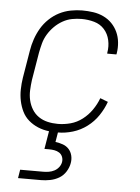

<svg xmlns="http://www.w3.org/2000/svg" viewBox="-53 -570 607 832"><g transform="rotate(5 250.0 -154.0)"><path d="M57 220 63 183H163Q175 183 187.5 181Q200 179 211.5 173Q223 167 231 156.5Q239 146 241 134Q243 122 238.5 111Q234 100 224.5 94Q215 88 203.5 86Q192 84 180 84H160L173 6Q147 3 124.5 -6.5Q102 -16 84 -31.5Q66 -47 55.5 -68.5Q45 -90 40 -114Q35 -138 35.5 -164Q36 -190 40 -215L60 -335Q64 -360 72.5 -385Q81 -410 94.5 -433Q108 -456 128 -475Q148 -494 171.5 -506Q195 -518 221 -523Q247 -528 271 -528Q296 -528 319.5 -524.5Q343 -521 364 -511Q385 -501 400.5 -485Q416 -469 425.5 -448.5Q435 -428 437.5 -404Q440 -380 436 -356L435 -351H395V-355Q400 -383 394 -410Q388 -437 370.5 -456.5Q353 -476 326.5 -483.5Q300 -491 272 -491Q251 -491 230 -487Q209 -483 189.5 -472Q170 -461 154 -445Q138 -429 126.5 -410Q115 -391 109.5 -370.5Q104 -350 100 -329L80 -209Q77 -187 76 -164Q75 -141 80 -120Q85 -99 96 -81Q107 -63 124.5 -51Q142 -39 163.5 -34Q185 -29 208 -29Q236 -29 263.5 -36.5Q291 -44 314.5 -62Q338 -80 355 -104.5Q372 -129 382 -156L416 -143Q405 -112 385.5 -83Q366 -54 338 -33Q310 -12 277 -2Q244 8 212 8L205 50Q222 52 237.5 57.5Q253 63 263.5 74.5Q274 86 278 102Q282 118 279 135Q276 154 264.5 172.5Q253 191 235 201.5Q217 212 196.5 216Q176 220 157 220Z"/></g></svg>

Font: Iosevka Curly Extralight
Style: Italic
Weight: 200
Italic angle: -9°
Monospace: yes
Designer: Belleve Invis
Foundry: Belleve Invis
Version: Version 22.1.2; ttfautohint (v1.8.4)